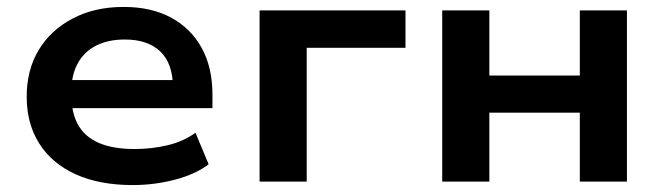

<svg xmlns="http://www.w3.org/2000/svg" viewBox="-20 -524 1915 554"><path d="M363 10Q267 10 198.5 -21Q130 -52 93.5 -109.5Q57 -167 57 -245Q57 -322 91.5 -379.5Q126 -437 189.5 -470.5Q253 -504 337 -504Q416 -504 473 -473.5Q530 -443 561.5 -386.5Q593 -330 593 -251V-212H165V-293H498L479 -275Q478 -342 442 -376Q406 -410 340 -410Q292 -410 257.5 -392.5Q223 -375 204.5 -341.5Q186 -308 186 -261V-250Q186 -198 205.5 -163.5Q225 -129 265.5 -111.5Q306 -94 369 -94Q418 -94 464 -105Q510 -116 544 -141L582 -50Q544 -21 484.5 -5.5Q425 10 363 10Z M729 0V-494H1150V-386H865V0Z M1256 0V-494H1392V-306H1653V-494H1789V0H1653V-199H1392V0Z"/></svg>

Font: Nunito Sans 10pt SemiExpanded
Style: Bold
Weight: 700
Width: 6
Designer: Vernon Adams
Foundry: Vernon Adams
Version: Version 3.101;gftools[0.9.27]